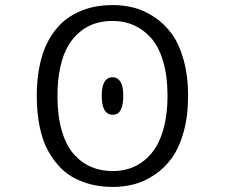

<svg xmlns="http://www.w3.org/2000/svg" viewBox="-20 -726 890 757"><path d="M424.5 11Q385 11 349.8 3.5Q314.5 -4 280 -20.5Q245.5 -37 218 -65.2Q190.5 -93.5 169.2 -132Q148 -170.5 136.5 -225.8Q125 -281 125 -348Q125 -405.5 133.8 -454.2Q142.5 -503 158 -539.2Q173.5 -575.5 195.5 -604.2Q217.5 -633 243.2 -651.8Q269 -670.5 299.2 -683Q329.5 -695.5 360.2 -700.8Q391 -706 424.5 -706Q468.5 -706 508.8 -695.5Q549 -685 588.5 -658.8Q628 -632.5 657 -593Q686 -553.5 703.8 -490.5Q721.5 -427.5 721.5 -348Q721.5 -268 703.8 -205Q686 -142 657 -102.2Q628 -62.5 588.5 -36.2Q549 -10 508.8 0.5Q468.5 11 424.5 11ZM424.5 -51.5Q459.5 -51.5 490.5 -61.5Q521.5 -71.5 549.5 -94Q577.5 -116.5 597.2 -150.2Q617 -184 628.8 -234.5Q640.5 -285 640.5 -348Q640.5 -426 623 -484.8Q605.5 -543.5 574.8 -577.2Q544 -611 506.5 -627.2Q469 -643.5 424.5 -643.5Q388 -643.5 356.2 -633.8Q324.5 -624 296.5 -601.5Q268.5 -579 248.8 -545.5Q229 -512 217.8 -461.5Q206.5 -411 206.5 -348Q206.5 -269.5 223.5 -211Q240.5 -152.5 271 -118.2Q301.5 -84 339.8 -67.8Q378 -51.5 424.5 -51.5ZM425 -273.5Q381 -273.5 381 -348.5Q381 -421.5 425 -421.5Q442.5 -421.5 454.2 -404.8Q466 -388 466 -348.5Q466 -273.5 425 -273.5Z"/></svg>

Font: League Mono Wide Light
Style: Regular
Weight: 300
Width: 8
Designer: Tyler Finck
Foundry: The League of Moveable Type / Tyler Finck
Version: Version 2.210